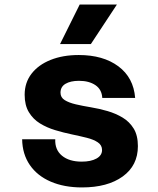

<svg xmlns="http://www.w3.org/2000/svg" viewBox="-20 -809 690 841"><path d="M339 12Q261 12 202 -13.5Q143 -39 110.5 -86.5Q78 -134 77 -199H222Q220 -153 251.5 -127Q283 -101 338 -101Q378 -101 402.5 -114.5Q427 -128 427 -152Q427 -173 408.5 -185.5Q390 -198 360 -205.5Q330 -213 294 -220.5Q258 -228 221.5 -239Q185 -250 155 -268.5Q125 -287 106.5 -317.5Q88 -348 88 -394Q88 -447 118 -486Q148 -525 201.5 -546.5Q255 -568 325 -568Q432 -568 498.5 -518.5Q565 -469 572 -380H428Q426 -417 398 -436Q370 -455 326 -455Q289 -455 267 -442Q245 -429 245 -403Q245 -382 263.5 -370.5Q282 -359 312 -352Q342 -345 378.5 -339Q415 -333 451 -322.5Q487 -312 517 -294Q547 -276 565.5 -246Q584 -216 584 -169Q584 -84 517.5 -36Q451 12 339 12ZM243 -616 329 -789H492L378 -616Z"/></svg>

Font: Azeret Mono
Style: Bold
Weight: 700
Designer: Martin Vácha
Foundry: Displaay
Version: Version 1.002